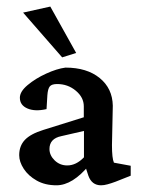

<svg xmlns="http://www.w3.org/2000/svg" viewBox="-20 -550 422 576"><path d="M149.4 5.9Q115.2 5.9 90.1 -8.3Q64.9 -22.5 51.3 -43.5Q37.6 -64.5 37.6 -84.5Q37.6 -112.3 54.7 -130.4Q71.8 -148.4 109.9 -160.2L231.4 -198.2V-231Q231.4 -257.8 207.5 -277.8Q183.6 -297.9 151.4 -297.9Q135.3 -297.9 129.4 -290.8Q123.5 -283.7 122.1 -264.2L119.6 -222.7Q85 -214.8 62.3 -224.6Q39.6 -234.4 39.6 -256.8Q39.6 -275.4 63 -294.9Q86.4 -314.5 118.4 -329.1Q150.4 -343.8 176.3 -347.2Q240.7 -347.2 279.1 -315.9Q317.4 -284.7 318.4 -232.9L315.9 -114.7Q315.9 -74.7 321.8 -62L372.1 -52.7V-22.9L326.7 -4.9Q313.5 0 302.7 2.9Q292 5.9 283.2 5.9Q255.4 5.9 245.1 -22.9L233.9 -57.1L248 -55.2Q197.8 5.9 149.4 5.9ZM181.6 -53.7Q208.5 -53.7 231.9 -78.1V-157.2L164.1 -141.6Q128.4 -134.3 128.4 -103Q128.4 -84 144 -68.8Q159.7 -53.7 181.6 -53.7ZM166.5 -377.9 49.3 -512.2 130.9 -530.3 208.5 -391.1Z"/></svg>

Font: Lateef Medium
Style: Regular
Weight: 500
Designer: SIL International
Foundry: SIL International
Version: Version 4.200